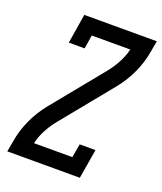

<svg xmlns="http://www.w3.org/2000/svg" viewBox="-136 -824 772 913"><g transform="rotate(20 250.0 -367.5)"><path d="M10 0 20 -56Q29 -111 53.5 -165Q78 -219 116 -266L323 -520Q348 -550 366.5 -584.5Q385 -619 394 -655H199L188 -586H108L132 -735H499L489 -679Q480 -624 455.5 -570Q431 -516 393 -469L186 -215Q161 -185 142.5 -150.5Q124 -116 116 -80H310L322 -149H402L377 0Z"/></g></svg>

Font: Iosevka Curly Slab MdObl
Style: Regular
Weight: 500
Italic angle: -9°
Monospace: yes
Designer: Belleve Invis
Foundry: Belleve Invis
Version: Version 11.0.0; ttfautohint (v1.8.3)